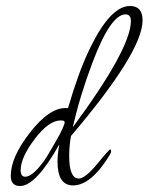

<svg xmlns="http://www.w3.org/2000/svg" viewBox="-20 -621 496 641"><path d="M47 0Q16 0 16 -34Q16 -96 79 -177Q112 -220 144 -241.5Q176 -263 207 -260Q224 -318 242 -368Q260 -418 281 -461Q349 -601 414 -601Q456 -601 456 -553Q456 -448 217 -167Q211 -133 211 -101Q211 -25 243 -25Q264 -25 304 -73Q344 -122 348 -122Q351 -122 351 -117Q351 -111 346 -103Q284 -2 224 -2Q172 -2 172 -81Q172 -106 178 -139Q100 0 47 0ZM223 -196Q417 -459 417 -551Q417 -573 399 -573Q349 -573 288 -410Q247 -302 223 -196ZM64 -31Q87 -31 121 -76Q128 -84 138.5 -101.5Q149 -119 164 -145Q181 -174 188.5 -191Q196 -208 196 -213Q196 -215 195.5 -215Q195 -215 194 -216Q193 -219 183 -219Q143 -219 96 -157Q49 -95 49 -53Q49 -31 64 -31Z"/></svg>

Font: Corinthia
Style: Regular
Weight: 400
Designer: Robert E. Leuschke
Foundry: Robert E. Leuschke
Version: Version 1.013; ttfautohint (v1.8.3)